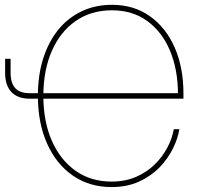

<svg xmlns="http://www.w3.org/2000/svg" viewBox="-20 -757 829 787"><path d="M437 9.8Q346.7 9.8 278.8 -37.1Q210.9 -84 173.1 -168.2Q135.3 -252.4 135.3 -364.3Q135.3 -447.8 156.7 -516.1Q178.2 -584.5 218 -634Q257.8 -683.6 314 -710.4Q370.1 -737.3 439 -737.3Q528.3 -737.3 594.2 -690.7Q660.2 -644 696 -562.3Q731.9 -480.5 731.9 -374V-352.5H150.4V-375H719.2L709.5 -370.1Q709.5 -471.7 676.8 -549.3Q644 -627 583.5 -670.9Q522.9 -714.8 439 -714.8Q353 -714.8 289.8 -670.7Q226.6 -626.5 192.1 -547.4Q157.7 -468.3 157.7 -364.3Q157.7 -258.8 192.6 -179.7Q227.5 -100.6 290.3 -56.6Q353 -12.7 437 -12.7Q493.2 -12.7 537.6 -32Q582 -51.3 614.3 -83Q646.5 -114.7 666.3 -152.6Q686 -190.4 692.4 -227.5H715.3Q709 -189 688.5 -147.5Q668 -106 633.3 -70.3Q598.6 -34.7 549.6 -12.5Q500.5 9.8 437 9.8ZM1 -516.1H23.4V-458.5Q23.4 -430.2 32 -411.6Q40.5 -393.1 57.9 -384Q75.2 -375 102.1 -375H141.6V-352.5H102.1Q52.7 -352.5 26.9 -379.6Q1 -406.7 1 -458.5Z"/></svg>

Font: Inter 28pt Thin
Style: Regular
Weight: 250
Designer: Rasmus Andersson
Foundry: rsms
Version: Version 4.001;git-66647c0bb